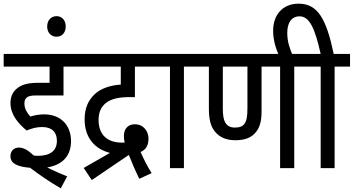

<svg xmlns="http://www.w3.org/2000/svg" viewBox="-20 -916 1927 1046"><path d="M209 -224C265 -224 290 -194 290 -149C290 -91 249 -67 184 -67C178 -67 170 -68 163 -69C131 -101 105 -112 83 -112C54 -112 37 -93 37 -64C37 -23 80 -7 144 -2C194 36 249 74 311 110L346 45C309 30 269 13 237 -4C321 -17 367 -68 367 -147C367 -235 310 -293 220 -293C197 -293 169 -289 145 -281C128 -301 113 -323 113 -352C113 -364 116 -376 123 -382C133 -392 146 -396 177 -396H326V-553H416V-622H0V-553H250V-465H191C126 -465 94 -453 70 -432C49 -414 37 -388 37 -355C37 -290 81 -242 125 -205C153 -217 182 -224 209 -224Z M237 -772C237 -739 257 -716 288 -716C319 -716 338 -739 338 -772C338 -804 319 -828 288 -828C257 -828 237 -804 237 -772Z M436 -1 480 65 682 -72C696 -36 717 14 739 58L806 27C781 -13 761 -53 746 -88C771 -99 789 -119 789 -161C789 -200 763 -239 714 -239C684 -239 655 -221 655 -175C655 -166 656 -151 659 -139C654 -139 650 -139 645 -139C565 -139 517 -181 517 -263C517 -306 532 -335 557 -355C586 -377 624 -387 688 -387H715V-553H846V-622H404V-553H638V-455C583 -452 530 -435 495 -402C463 -371 441 -330 441 -266C441 -161 501 -103 579 -83Z M982 -553H1066V-622H834V-553H906V0H982Z M1583 -553H1667V-622H1054V-553H1118V-325C1118 -265 1128 -229 1148 -203C1172 -170 1211 -152 1262 -152C1314 -152 1350 -166 1373 -195C1394 -220 1405 -252 1405 -310V-553H1506V0H1583ZM1260 -221C1233 -221 1217 -231 1207 -249C1198 -265 1194 -287 1194 -324V-553H1328V-328C1328 -278 1323 -259 1314 -245C1304 -228 1286 -221 1260 -221Z M1499 -615H1574C1558 -653 1545 -689 1545 -737C1545 -792 1568 -827 1612 -827C1667 -827 1696 -760 1727 -622H1655V-553H1727V0H1803V-553H1887V-622H1798C1758 -813 1711 -896 1607 -896C1519 -896 1468 -834 1468 -749C1468 -704 1479 -660 1499 -615Z"/></svg>

Font: Noto Sans Condensed
Style: Italic
Weight: 400
Width: 3
Italic angle: -12°
Designer: Monotype Design Team
Foundry: Monotype Imaging Inc.
Version: Version 2.013